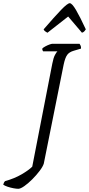

<svg xmlns="http://www.w3.org/2000/svg" viewBox="-139 -977 555 1197"><path d="M-25 200Q-37 200 -55.5 196.5Q-74 193 -92 187Q-110 181 -119 174Q-115 159 -107 152Q-49 136 -4.5 110Q40 84 62 62L187 -580Q194 -617 204 -635Q214 -653 219 -657H130Q128 -660 126 -664Q124 -668 125 -675Q131 -681 144 -688Q157 -695 169.5 -699.5Q182 -704 187 -704H357Q360 -700 363.5 -692.5Q367 -685 366 -674L322 -661Q293 -653 280 -635Q267 -617 258 -575L134 43Q128 62 108 88.5Q88 115 62.5 140.5Q37 166 13 183Q-11 200 -25 200ZM157 -773Q147 -778 141 -783Q135 -788 133 -794Q202 -874 242 -915.5Q282 -957 296 -957Q310 -957 335 -914.5Q360 -872 396 -794Q393 -789 387.5 -782.5Q382 -776 372 -773L286 -874Z"/></svg>

Font: Texturina Extralight
Style: Italic
Weight: 200
Italic angle: -11°
Designer: Guillermo Torres Carreño
Foundry: Omnibus-Type
Version: Version 1.002; ttfautohint (v1.8.3)